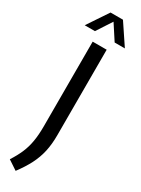

<svg xmlns="http://www.w3.org/2000/svg" viewBox="-312 -970 857 1164"><g transform="rotate(30 116.5 -387.5)"><path d="M54 172 -11.5 128.5Q17 84.5 34.2 44.2Q51.5 4 59.2 -41.8Q67 -87.5 67 -147V-740H165V-141Q165 -79 153.8 -27.8Q142.5 23.5 118 71.5Q93.5 119.5 54 172ZM-24.5 -802 72.5 -947H159.5L256.5 -802H185L116 -908L47 -802Z"/></g></svg>

Font: Encode Sans Cnd Md
Style: Regular
Weight: 500
Width: 3
Designer: Multiple Designers
Foundry: Impallari Type
Version: Version 3.002; ttfautohint (v1.8.3) -l 8 -r 50 -G 200 -x 14 